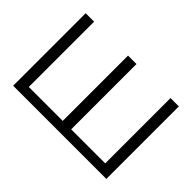

<svg xmlns="http://www.w3.org/2000/svg" viewBox="-119 -1013 1320 1320"><g transform="rotate(45 541.0 -352.5)"><path d="M88 0H994V-705H913V-70H582V-705H500V-70H170V-705H88Z"/></g></svg>

Font: Poppy and Pepper
Style: Regular
Weight: 400
Designer: Thy Ha
Foundry: Thy Ha
Version: Version 0.001;Glyphs 3.2 (3227)